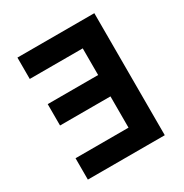

<svg xmlns="http://www.w3.org/2000/svg" viewBox="-166 -843 931 973"><g transform="rotate(-30 300.0 -357.0)"><path d="M520 0H70V-125H380V-308H85V-433H380V-589H70V-714H520Z"/></g></svg>

Font: Noto Sans Mono
Style: Bold
Weight: 700
Designer: Monotype Design Team
Foundry: Monotype Imaging Inc.
Version: Version 2.014